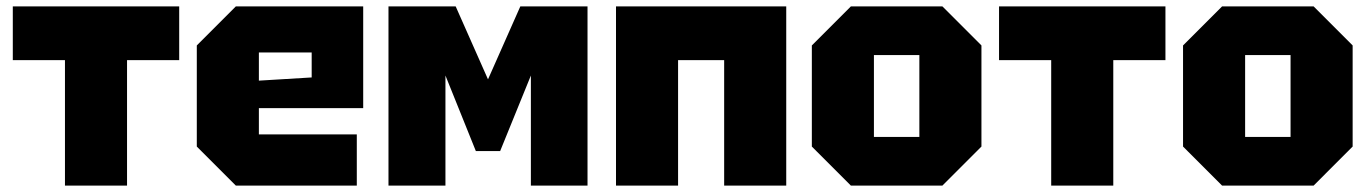

<svg xmlns="http://www.w3.org/2000/svg" viewBox="-20 -580 4282 600"><path d="M377 0V-392H540V-560H20V-392H183V0Z M595 -122V-438L717 -560H1115V-242H789V-160H1095V0H717ZM789 -328 954 -338V-416H789Z M1194 0V-560H1404L1505 -332L1606 -560H1816V0H1639V-344L1543 -108H1467L1372 -344V0Z M1905 0V-560H2437V0H2243V-392H2099V0Z M2517 -122V-438L2639 -560H2925L3047 -438V-122L2925 0H2639ZM2711 -152H2853V-408H2711Z M3459 0V-392H3622V-560H3102V-392H3265V0Z M3677 -122V-438L3799 -560H4085L4207 -438V-122L4085 0H3799ZM3871 -152H4013V-408H3871Z"/></svg>

Font: Tektur ExtraBold
Style: Regular
Weight: 800
Designer: Adam Jagosz
Foundry: Adam Jagosz
Version: Version 1.005;gftools[0.9.30]